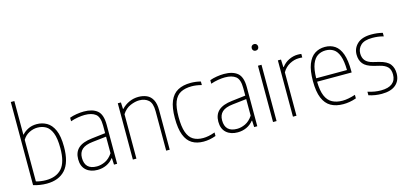

<svg xmlns="http://www.w3.org/2000/svg" viewBox="-68 -1289 3773 1779"><g transform="rotate(-15 1818.0 -399.5)"><path d="M206.5 9Q174 9 140 3.8Q106 -1.5 78.5 -10.5V-808H112.5V-486H115.5Q137 -511 173 -529.5Q209 -548 256.5 -548Q308 -548 351.5 -523.5Q395 -499 421.2 -440.8Q447.5 -382.5 447.5 -280Q447.5 -129.5 384.5 -60.2Q321.5 9 206.5 9ZM207.5 -24Q306 -24 358.8 -82.2Q411.5 -140.5 411.5 -276Q411.5 -371.5 390.5 -423.2Q369.5 -475 334 -495Q298.5 -515 254.5 -515Q213.5 -515 174.8 -495.2Q136 -475.5 112.5 -436V-37Q130.5 -31.5 156.2 -27.8Q182 -24 207.5 -24Z M693.5 8Q626 8 585 -28.5Q544 -65 544 -133.5Q544 -201.5 585.8 -239.5Q627.5 -277.5 716 -287.5L848 -303V-375.5Q848 -458.5 811.5 -486.8Q775 -515 708 -515Q679.5 -515 644 -509.2Q608.5 -503.5 572 -491V-525Q601 -536 638.2 -542Q675.5 -548 708.5 -548Q791 -548 836.5 -510.8Q882 -473.5 882 -375V0H852L849 -62.5H845Q818.5 -28.5 779 -10.2Q739.5 8 693.5 8ZM581 -137Q581 -25 696 -25Q735 -25 775.5 -44Q816 -63 848 -110.5V-269.5L715 -254.5Q644.5 -247 612.8 -217.8Q581 -188.5 581 -137Z M1033 0V-540H1063L1066 -477H1070Q1101.5 -510.5 1143.2 -529.2Q1185 -548 1232 -548Q1276.5 -548 1311.5 -532.2Q1346.5 -516.5 1366.5 -479.2Q1386.5 -442 1386.5 -378.5V0H1352.5V-378Q1352.5 -455 1319 -485Q1285.5 -515 1230.5 -515Q1192.5 -515 1145.8 -495.5Q1099 -476 1067 -426V0Z M1710.5 9Q1646 9 1600.8 -18.5Q1555.5 -46 1531.8 -107.2Q1508 -168.5 1508 -270Q1508 -371.5 1533.8 -432.5Q1559.5 -493.5 1609.8 -520.8Q1660 -548 1733.5 -548Q1756 -548 1780.8 -545Q1805.5 -542 1829 -535.5V-501.5Q1803 -508.5 1778.5 -511.8Q1754 -515 1735 -515Q1671 -515 1628.5 -492.8Q1586 -470.5 1565 -417.5Q1544 -364.5 1544 -272Q1544 -178.5 1563.2 -124.2Q1582.5 -70 1620.5 -47Q1658.5 -24 1714.5 -24Q1738.5 -24 1766.5 -29.2Q1794.5 -34.5 1829 -47V-13Q1769 9 1710.5 9Z M2038 8Q1970.5 8 1929.5 -28.5Q1888.5 -65 1888.5 -133.5Q1888.5 -201.5 1930.2 -239.5Q1972 -277.5 2060.5 -287.5L2192.5 -303V-375.5Q2192.5 -458.5 2156 -486.8Q2119.5 -515 2052.5 -515Q2024 -515 1988.5 -509.2Q1953 -503.5 1916.5 -491V-525Q1945.5 -536 1982.8 -542Q2020 -548 2053 -548Q2135.5 -548 2181 -510.8Q2226.5 -473.5 2226.5 -375V0H2196.5L2193.5 -62.5H2189.5Q2163 -28.5 2123.5 -10.2Q2084 8 2038 8ZM1925.5 -137Q1925.5 -25 2040.5 -25Q2079.5 -25 2120 -44Q2160.5 -63 2192.5 -110.5V-269.5L2059.5 -254.5Q1989 -247 1957.2 -217.8Q1925.5 -188.5 1925.5 -137Z M2377.5 0V-540H2411.5V0ZM2394.5 -680Q2381 -680 2372.2 -688.5Q2363.5 -697 2363.5 -711Q2363.5 -725.5 2372.2 -734.2Q2381 -743 2394.5 -743Q2408 -743 2416.8 -734.2Q2425.5 -725.5 2425.5 -711Q2425.5 -697 2416.8 -688.5Q2408 -680 2394.5 -680Z M2568.5 0V-540H2598.5L2601.5 -467H2605.5Q2634 -504.5 2675.2 -524.2Q2716.5 -544 2759.5 -544Q2778.5 -544 2794 -541.5V-507.5Q2785 -508.5 2777.2 -508.8Q2769.5 -509 2759 -509Q2717 -509 2673 -485.8Q2629 -462.5 2602.5 -416V0Z M3050.5 9Q2980.5 9 2932 -18.5Q2883.5 -46 2858 -107.2Q2832.5 -168.5 2832.5 -270Q2832.5 -371 2856.5 -432Q2880.5 -493 2922.8 -520.5Q2965 -548 3020 -548Q3075 -548 3115.5 -520.8Q3156 -493.5 3178 -432.5Q3200 -371.5 3200 -270V-255H2868.5Q2870 -169 2891.5 -118.2Q2913 -67.5 2953.8 -45.8Q2994.5 -24 3052.5 -24Q3104 -24 3175.5 -47V-13Q3141 -1 3110.5 4Q3080 9 3050.5 9ZM3019.5 -515Q2976.5 -515 2943 -494.2Q2909.5 -473.5 2889.8 -424Q2870 -374.5 2868.5 -288H3164Q3162.5 -374.5 3144.5 -424Q3126.5 -473.5 3094.5 -494.2Q3062.5 -515 3019.5 -515Z M3419.5 9Q3354.5 9 3295 -11V-45Q3331.5 -33.5 3361 -28.8Q3390.5 -24 3420.5 -24Q3492.5 -24 3529 -53.2Q3565.5 -82.5 3565.5 -137Q3565.5 -185 3541.8 -210Q3518 -235 3468 -247.5L3413 -261Q3342.5 -279 3314.5 -314.2Q3286.5 -349.5 3286.5 -402.5Q3286.5 -464.5 3332 -506.2Q3377.5 -548 3467 -548Q3496.5 -548 3522.5 -544.8Q3548.5 -541.5 3574 -535V-501Q3544 -509 3519.2 -512Q3494.5 -515 3467 -515Q3390.5 -515 3356.2 -482.8Q3322 -450.5 3322 -404Q3322 -362 3343.8 -335.8Q3365.5 -309.5 3415.5 -297L3471 -283.5Q3545 -265 3572.8 -229Q3600.5 -193 3600.5 -139.5Q3600.5 -70 3554.2 -30.5Q3508 9 3419.5 9Z"/></g></svg>

Font: Encode Sans SmCnd Th
Style: Regular
Weight: 100
Width: 4
Designer: Multiple Designers
Foundry: Impallari Type
Version: Version 3.002; ttfautohint (v1.8.3) -l 8 -r 50 -G 200 -x 14 